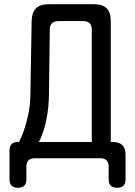

<svg xmlns="http://www.w3.org/2000/svg" viewBox="-20 -750 640 910"><path d="M65 140Q45 140 35 130Q25 120 25 100V-37Q25 -57 35 -67Q45 -77 65 -77H70Q81 -97 93 -131Q105 -165 114 -208Q123 -251 124 -298L130 -650Q131 -691 150.5 -710.5Q170 -730 211 -730H425Q466 -730 485.5 -710.5Q505 -691 505 -650V-77H515Q545 -77 560 -62Q575 -47 575 -17V100Q575 120 565 130Q555 140 535 140Q515 140 505 130Q495 120 495 100V40Q495 20 485 10Q475 0 455 0H145Q125 0 115 10Q105 20 105 40V100Q105 120 95 130Q85 140 65 140ZM415 -610Q415 -630 405 -640Q395 -650 375 -650H257Q237 -650 226.5 -640Q216 -630 216 -610L212 -298Q211 -247 203.5 -203Q196 -159 185 -126.5Q174 -94 164 -77H415Z"/></svg>

Font: Maple Mono NF
Style: Regular
Weight: 400
Monospace: yes
Designer: subframe7536
Version: Version 7.000